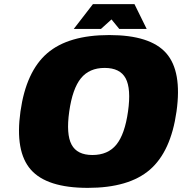

<svg xmlns="http://www.w3.org/2000/svg" viewBox="-20 -890 882 930"><path d="M509.3 -720.2Q708 -720.2 785.2 -632.3Q862.3 -544.4 835 -350.1Q807.6 -155.8 705.8 -67.9Q604 20 405.3 20Q207 20 129.4 -68.1Q51.8 -156.2 79.1 -350.1Q106.4 -543.9 208.7 -632.1Q311 -720.2 509.3 -720.2ZM486.8 -561Q412.6 -561 371.8 -510.7Q331.1 -460.4 315.4 -350.1Q299.8 -239.7 326.7 -189.5Q353.5 -139.2 427.7 -139.2Q502.9 -139.2 543.7 -189.5Q584.5 -239.7 600.1 -350.1Q615.7 -460.4 588.6 -510.7Q561.5 -561 486.8 -561ZM690.4 -750H557.6L520 -795.9L469.2 -750H337.4L430.2 -870.1H631.3Z"/></svg>

Font: Fivo Sans Black
Style: Regular
Weight: 900
Designer: Alexander Slobzheninov
Foundry: Alexander Slobzheninov
Version: 1.0